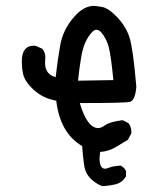

<svg xmlns="http://www.w3.org/2000/svg" viewBox="-20 -507 540 652"><path d="M328 125Q312 121 291 102.5Q270 84 265.5 52.5Q261 21 259 -11Q184 -55 171 -165Q126 -173 94.5 -202Q63 -231 58 -258Q54 -278 54 -299Q54 -352 96 -352Q103 -352 124 -341Q134 -329 134 -312L133 -294Q133 -254 169 -245Q175 -300 184.5 -353.5Q194 -407 232 -450Q264 -487 299 -487Q304 -487 326 -483.5Q348 -480 378 -448.5Q408 -417 420 -379Q432 -341 443 -212Q439 -165 420.5 -161Q402 -157 251 -157Q276 -72 314 -72Q323 -72 338 -82.5Q353 -93 396 -99L416 -89Q426 -77 426 -60V-54L414 -32Q393 -19 370.5 -6Q348 7 320 9L318 30Q318 66 337 66Q341 66 353 61.5Q365 57 389 55Q402 61 408 74V92Q395 113 373.5 118.5Q352 124 328 125ZM245 -233 365 -235Q357 -317 349.5 -346.5Q342 -376 323 -398Q315 -406 307 -406Q296 -406 279.5 -381Q263 -356 256 -315Q249 -274 245 -233Z"/></svg>

Font: Xiaolai Mono SC
Style: Regular
Weight: 400
Monospace: yes
Designer: LXGW / Nozomi Seto
Version: Version 3.113;September 30, 2024